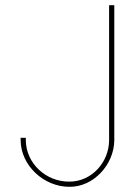

<svg xmlns="http://www.w3.org/2000/svg" viewBox="-20 -730 526 740"><path d="M400.5 -700V-710H420.5V-700V-189C419.5 -96 341 -9 247.5 -10C148.5 -10 60.5 -92 59.5 -189V-199H79.5V-189C80.5 -100 157.5 -29 247.5 -30C333.3 -30 399.7 -104 400.5 -189Z"/></svg>

Font: Nordica Plus
Style: NordicaClassicUltraLightCond
Weight: 300
Version: Version 1.01